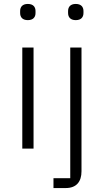

<svg xmlns="http://www.w3.org/2000/svg" viewBox="-20 -753 526 973"><path d="M336 150H251V200H313C368 200 393 167 393 115V-512H336ZM364 -651C391 -651 403 -666 403 -687V-697C403 -718 391 -733 364 -733C337 -733 325 -718 325 -697V-687C325 -666 337 -651 364 -651ZM121 -651C148 -651 160 -666 160 -687V-697C160 -718 148 -733 121 -733C94 -733 82 -718 82 -697V-687C82 -666 94 -651 121 -651ZM93 0H150V-512H93Z"/></svg>

Font: IBM Plex Arabic Light
Style: Regular
Weight: 300
Designer: Mike Abbink, Paul van der Laan, Pieter van Rosmalen, Wael Morcos, Khajak Apelian
Foundry: Bold Monday
Version: Version 1.0